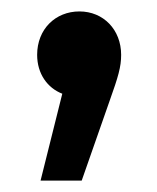

<svg xmlns="http://www.w3.org/2000/svg" viewBox="-20 -166 275 336"><path d="M172 10C187 -32 192 -49 192 -70C192 -114 161 -146 119 -146C77 -146 45 -115 45 -70C45 -37 63 -12 89 -2L51 150H123Z"/></svg>

Font: Montserrat-Alt1 SemBd
Style: Regular
Weight: 600
Designer: Differentunic
Foundry: Differentunic
Version: Version 7.222